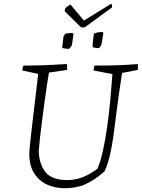

<svg xmlns="http://www.w3.org/2000/svg" viewBox="-20 -987 750 1016"><path d="M323 9Q271 9 228.5 -10.5Q186 -30 160.5 -70.5Q135 -111 135 -173Q135 -187 139 -225.5Q143 -264 149 -315.5Q155 -367 161.5 -421.5Q168 -476 173.5 -522.5Q179 -569 182 -596L98 -614Q99 -621 100 -627.5Q101 -634 104 -640Q165 -640 218 -642Q271 -644 334 -648Q336 -633 335 -617L239 -603Q235 -580 229 -540.5Q223 -501 216.5 -453Q210 -405 203.5 -355Q197 -305 192 -261.5Q187 -218 185 -189Q187 -119 220.5 -76.5Q254 -34 337 -34Q387 -35 427.5 -53.5Q468 -72 496 -95Q513 -135 525.5 -193Q538 -251 547.5 -318.5Q557 -386 563.5 -457Q570 -528 575 -595L475 -614Q476 -629 480 -640Q542 -640 595 -641.5Q648 -643 709 -648Q710 -641 710 -633Q710 -625 709 -617L626 -601Q609 -492 599 -412.5Q589 -333 581 -274Q573 -215 562.5 -169Q552 -123 534 -81Q511 -60 481.5 -40Q452 -20 413 -4Q391 2 370 5.5Q349 9 323 9ZM470 -738Q470 -755 472.5 -775.5Q475 -796 477 -809Q493 -817 522 -818L527 -812Q524 -792 520.5 -772Q517 -752 515 -747Q513 -744 509.5 -739Q506 -734 503 -732Q498 -732 487 -733.5Q476 -735 470 -738ZM309 -733 316 -794Q318 -797 321 -801.5Q324 -806 325 -808Q330 -810 341.5 -811Q353 -812 363 -813L369 -807Q368 -799 366 -786Q364 -773 362.5 -761Q361 -749 360 -746Q352 -735 344 -728Q338 -728 325.5 -730Q313 -732 309 -733ZM409 -842 322 -928 325 -943Q331 -949 339.5 -955Q348 -961 353 -963L424 -878L568 -967Q571 -967 572.5 -959.5Q574 -952 573 -948L428 -842Z"/></svg>

Font: Labrada Lght
Style: Italic
Weight: 300
Italic angle: -7°
Designer: Mercedes Jáuregui
Foundry: Omnibus-Type Team
Version: Version 1.000; ttfautohint (v1.8.4.7-5d5b)